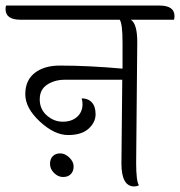

<svg xmlns="http://www.w3.org/2000/svg" viewBox="-59 -666 648 691"><path d="M121 -76Q121 -94 131 -104Q141 -114 158 -114Q175 -114 190.5 -99Q206 -84 206 -67Q206 -50 196 -39.5Q186 -29 168 -29Q150 -29 135.5 -43.5Q121 -58 121 -76ZM378 -78 381 -379H174Q138 -379 111 -361.5Q84 -344 84 -308.5Q84 -273 109.5 -250.5Q135 -228 167 -228Q199 -228 218.5 -245.5Q238 -263 238 -291Q238 -302 235 -312Q258 -312 271.5 -297.5Q285 -283 285 -254.5Q285 -226 260 -203Q235 -180 186 -180Q137 -180 84.5 -228.5Q32 -277 32 -327Q32 -377 66 -403.5Q100 -430 156 -430Q259 -430 382 -419V-513Q382 -580 372 -595H15Q-39 -595 -39 -633Q-39 -642 -37 -646H515Q569 -646 569 -608Q569 -599 567 -595H412Q435 -580 435 -515L431 -80Q431 -14 441 1Q433 5 424 5Q378 5 378 -78Z"/></svg>

Font: Laila Light
Style: Regular
Weight: 300
Designer: Hitesh Malaviya
Foundry: Indian Type Foundry
Version: Version 1.302;PS 1.0;hotconv 1.0.78;makeotf.lib2.5.61930; tt